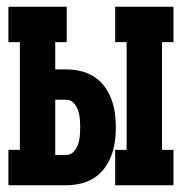

<svg xmlns="http://www.w3.org/2000/svg" viewBox="-20 -550 540 570"><path d="M322 0V-105H356V-425H322V-530H495V-425H461V-105H495V0ZM5 0V-105H39V-425H5V-530H178V-425H144V-344H177Q198 -344 219.5 -339Q241 -334 259 -322.5Q277 -311 290 -293.5Q303 -276 310.5 -256Q318 -236 321 -214.5Q324 -193 324 -172Q324 -151 321 -129.5Q318 -108 310.5 -88Q303 -68 290 -50.5Q277 -33 259 -21.5Q241 -10 219.5 -5Q198 0 177 0ZM144 -90H177Q190 -90 199 -100Q208 -110 212 -122Q216 -134 217 -146.5Q218 -159 218 -172Q218 -185 217 -197.5Q216 -210 212 -222Q208 -234 199 -244Q190 -254 177 -254H144Z"/></svg>

Font: Iosevka Slab Extrabold
Style: Regular
Weight: 800
Monospace: yes
Designer: Belleve Invis
Foundry: Belleve Invis
Version: Version 11.1.1; ttfautohint (v1.8.3)